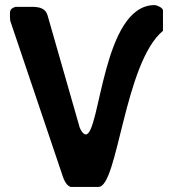

<svg xmlns="http://www.w3.org/2000/svg" viewBox="-20 -734 682 754"><path d="M19 -672C19 -667 20 -654 20 -653L227 -40C230 -30 243 0 260 0H367C443 0 468 -487 620 -613V-693C620 -704 595 -714 587 -714C382 -714 374 -206 317 -206C306 -206 296 -225 293 -233L167 -673C156 -712 114 -707 83 -707H40C19 -699 19 -693 19 -672Z"/></svg>

Font: Asimov Print
Style: C
Weight: 500
Designer: Google
Version: Version 2.000980: 2014